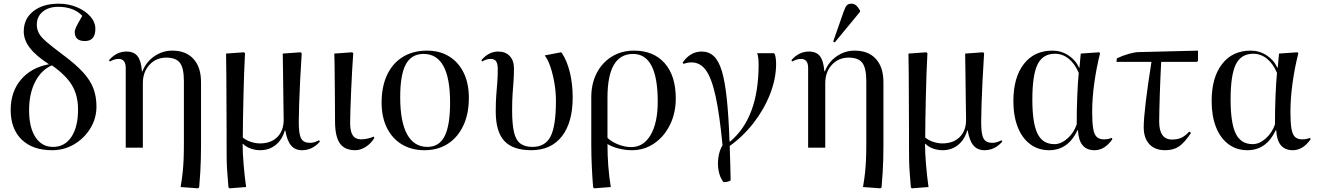

<svg xmlns="http://www.w3.org/2000/svg" viewBox="-20 -802 7160 1043"><path d="M263 14Q157 14 97.5 -44Q38 -102 38 -205Q38 -303 93.5 -369Q149 -435 246 -453Q176 -498 142.5 -541.5Q109 -585 109 -631Q109 -700 161 -741Q213 -782 299 -782Q352 -782 397.5 -763Q443 -744 470.5 -713Q498 -682 498 -645Q498 -579 441 -579Q386 -579 386 -628Q386 -639 394 -656Q402 -673 427 -716Q380 -765 296 -765Q244 -765 212 -738.5Q180 -712 180 -668Q180 -644 190.5 -623Q201 -602 231.5 -575.5Q262 -549 321 -505Q390 -454 430 -410.5Q470 -367 487 -322.5Q504 -278 504 -223Q504 -159 471 -105Q438 -51 383.5 -18.5Q329 14 263 14ZM268 -4Q332 -4 368 -58.5Q404 -113 404 -207Q404 -283 371.5 -338Q339 -393 262 -447Q204 -422 171 -357.5Q138 -293 138 -203Q138 -110 172.5 -57Q207 -4 268 -4Z M1055 221 961 214Q969 168 972.5 133.5Q976 99 977.5 62Q979 25 979 -26V-361Q979 -432 957.5 -460.5Q936 -489 883 -489Q828 -489 792 -450Q756 -411 756 -350V0H663V-433Q663 -482 624 -482Q603 -482 577 -468L572 -475Q613 -522 667 -522Q708 -522 727.5 -496.5Q747 -471 751 -415H754Q774 -466 818.5 -496.5Q863 -527 916 -527Q990 -527 1031 -482Q1072 -437 1072 -356V-7Q1072 30 1071 63.5Q1070 97 1068 133.5Q1066 170 1062 216Z M1227 221 1221 216Q1217 165 1214.5 132Q1212 99 1211.5 68Q1211 37 1211 -7Q1211 -36 1211 -83Q1211 -130 1210.5 -185.5Q1210 -241 1210 -296.5Q1210 -352 1209.5 -399Q1209 -446 1208.5 -476.5Q1208 -507 1208 -511L1305 -518L1311 -513Q1308 -462 1306 -401Q1304 -340 1302.5 -276.5Q1301 -213 1300 -155.5Q1299 -98 1299 -55Q1315 -41 1341 -32Q1367 -23 1392 -23Q1452 -23 1486.5 -57.5Q1521 -92 1521 -151Q1521 -159 1520.5 -186.5Q1520 -214 1519.5 -252Q1519 -290 1518.5 -331.5Q1518 -373 1517.5 -411Q1517 -449 1516.5 -476Q1516 -503 1516 -511L1613 -518L1619 -513Q1614 -438 1610.5 -366Q1607 -294 1605 -235Q1603 -176 1603 -138Q1603 -73 1616 -49.5Q1629 -26 1664 -26Q1687 -26 1713 -40L1718 -33Q1677 14 1621 14Q1583 14 1561 -12Q1539 -38 1530 -93H1527Q1513 -43 1477.5 -14.5Q1442 14 1393 14Q1366 14 1340.5 4.5Q1315 -5 1300 -21H1298Q1298 28 1303.5 93Q1309 158 1317 214Z M1910 14Q1852 14 1826 -23.5Q1800 -61 1800 -143Q1800 -188 1799.5 -244Q1799 -300 1798.5 -355Q1798 -410 1797.5 -452Q1797 -494 1796 -511L1893 -518L1899 -513Q1896 -474 1893 -420Q1890 -366 1887.5 -309.5Q1885 -253 1883.5 -205.5Q1882 -158 1882 -134Q1882 -88 1896.5 -66.5Q1911 -45 1942 -45Q1959 -45 1978.5 -49.5Q1998 -54 2009 -60L2014 -53Q1995 -22 1966.5 -4Q1938 14 1910 14Z M2286 14Q2215 14 2162.5 -18Q2110 -50 2081.5 -108Q2053 -166 2053 -245Q2053 -332 2083 -395.5Q2113 -459 2168.5 -493Q2224 -527 2300 -527Q2369 -527 2420 -495.5Q2471 -464 2499 -406.5Q2527 -349 2527 -270Q2527 -184 2497 -120Q2467 -56 2413 -21Q2359 14 2286 14ZM2302 -4Q2366 -4 2395.5 -62.5Q2425 -121 2425 -245Q2425 -509 2281 -509Q2215 -509 2184.5 -452.5Q2154 -396 2154 -274Q2154 -141 2191.5 -72.5Q2229 -4 2302 -4Z M2866 14Q2766 14 2719.5 -36.5Q2673 -87 2673 -196Q2673 -250 2676 -287Q2679 -324 2681.5 -356Q2684 -388 2684 -427Q2684 -456 2675 -469Q2666 -482 2645 -482Q2622 -482 2600 -468L2595 -475Q2635 -522 2686 -522Q2726 -522 2749 -497.5Q2772 -473 2772 -431Q2772 -390 2769.5 -358.5Q2767 -327 2764.5 -291.5Q2762 -256 2762 -203Q2762 -128 2772 -84.5Q2782 -41 2806.5 -22.5Q2831 -4 2872 -4Q2942 -4 2971 -61Q3000 -118 3000 -254Q3000 -301 2992 -349Q2984 -397 2970.5 -437.5Q2957 -478 2939 -501L3028 -518L3033 -513Q3061 -470 3076 -407.5Q3091 -345 3091 -273Q3091 -136 3032 -61Q2973 14 2866 14Z M3209 221 3202 216Q3198 168 3195 106Q3192 44 3192 -17V-273Q3192 -348 3221.5 -405Q3251 -462 3303.5 -494.5Q3356 -527 3424 -527Q3531 -527 3591 -458.5Q3651 -390 3651 -267Q3651 -188 3619.5 -124Q3588 -60 3534 -23Q3480 14 3413 14Q3376 14 3339.5 4.5Q3303 -5 3281 -19H3280Q3280 104 3298 214ZM3409 -3Q3476 -3 3514.5 -69Q3553 -135 3553 -250Q3553 -509 3419 -509Q3280 -509 3280 -272V-53Q3303 -31 3339 -17Q3375 -3 3409 -3Z M3910 187Q3891 163 3884 127Q3877 91 3882.5 53Q3888 15 3905 -13Q3889 -180 3867.5 -278.5Q3846 -377 3815 -420Q3784 -463 3737 -463Q3715 -463 3693 -455L3688 -462Q3730 -522 3792 -522Q3830 -522 3857 -497.5Q3884 -473 3901 -417Q3918 -361 3928 -267Q3938 -173 3943 -33H3946Q4101 -162 4101 -451Q4101 -494 4093 -513H4184L4189 -508Q4196 -487 4196 -454Q4196 -376 4164 -293Q4132 -210 4075 -136Q4018 -62 3944 -9Q3946 55 3947.5 106.5Q3949 158 3949 178Q3934 188 3910 187Z M4762 221 4668 214Q4676 168 4679.5 133.5Q4683 99 4684.5 62Q4686 25 4686 -26V-361Q4686 -432 4664.5 -460.5Q4643 -489 4590 -489Q4535 -489 4499 -450Q4463 -411 4463 -350V0H4370V-433Q4370 -482 4331 -482Q4310 -482 4284 -468L4279 -475Q4320 -522 4374 -522Q4415 -522 4434.5 -496.5Q4454 -471 4458 -415H4461Q4481 -466 4525.5 -496.5Q4570 -527 4623 -527Q4697 -527 4738 -482Q4779 -437 4779 -356V-7Q4779 30 4778 63.5Q4777 97 4775 133.5Q4773 170 4769 216ZM4515 -572 4506 -576 4563 -739Q4572 -765 4580.5 -773.5Q4589 -782 4605 -782Q4619 -782 4629.5 -773.5Q4640 -765 4652 -745V-738Z M4934 221 4928 216Q4924 165 4921.5 132Q4919 99 4918.5 68Q4918 37 4918 -7Q4918 -36 4918 -83Q4918 -130 4917.5 -185.5Q4917 -241 4917 -296.5Q4917 -352 4916.5 -399Q4916 -446 4915.5 -476.5Q4915 -507 4915 -511L5012 -518L5018 -513Q5015 -462 5013 -401Q5011 -340 5009.5 -276.5Q5008 -213 5007 -155.5Q5006 -98 5006 -55Q5022 -41 5048 -32Q5074 -23 5099 -23Q5159 -23 5193.5 -57.5Q5228 -92 5228 -151Q5228 -159 5227.5 -186.5Q5227 -214 5226.5 -252Q5226 -290 5225.5 -331.5Q5225 -373 5224.5 -411Q5224 -449 5223.5 -476Q5223 -503 5223 -511L5320 -518L5326 -513Q5321 -438 5317.5 -366Q5314 -294 5312 -235Q5310 -176 5310 -138Q5310 -73 5323 -49.5Q5336 -26 5371 -26Q5394 -26 5420 -40L5425 -33Q5384 14 5328 14Q5290 14 5268 -12Q5246 -38 5237 -93H5234Q5220 -43 5184.5 -14.5Q5149 14 5100 14Q5073 14 5047.5 4.5Q5022 -5 5007 -21H5005Q5005 28 5010.5 93Q5016 158 5024 214Z M5679 14Q5620 14 5576 -19Q5532 -52 5508.5 -112Q5485 -172 5485 -253Q5485 -381 5541.5 -454Q5598 -527 5697 -527Q5744 -527 5783.5 -501.5Q5823 -476 5842 -434H5844L5851 -511L5951 -518L5956 -513Q5936 -434 5924.5 -351Q5913 -268 5913 -194Q5913 -136 5918.5 -103.5Q5924 -71 5938 -58Q5952 -45 5977 -45Q6000 -45 6019 -53L6023 -46Q5981 14 5926 14Q5841 14 5836 -94H5833Q5782 14 5679 14ZM5708 -19Q5744 -19 5778.5 -49.5Q5813 -80 5829 -126Q5829 -208 5832 -281Q5835 -354 5840 -406Q5819 -456 5785.5 -483Q5752 -510 5711 -510Q5645 -510 5616.5 -452.5Q5588 -395 5588 -261Q5588 -133 5616 -76Q5644 -19 5708 -19Z M6309 14Q6254 14 6223.5 -19Q6193 -52 6193 -111Q6193 -156 6204 -247.5Q6215 -339 6235 -466H6045L6047 -485Q6078 -500 6112 -509.5Q6146 -519 6166 -519L6488 -527V-471L6481 -466H6288Q6286 -432 6284 -386.5Q6282 -341 6280.5 -293.5Q6279 -246 6278 -206Q6277 -166 6277 -142Q6277 -44 6347 -44Q6376 -44 6397 -53.5Q6418 -63 6440 -87L6450 -80Q6414 -26 6384 -6Q6354 14 6309 14Z M6756 14Q6697 14 6653 -19Q6609 -52 6585.5 -112Q6562 -172 6562 -253Q6562 -381 6618.5 -454Q6675 -527 6774 -527Q6821 -527 6860.5 -501.5Q6900 -476 6919 -434H6921L6928 -511L7028 -518L7033 -513Q7013 -434 7001.5 -351Q6990 -268 6990 -194Q6990 -136 6995.5 -103.5Q7001 -71 7015 -58Q7029 -45 7054 -45Q7077 -45 7096 -53L7100 -46Q7058 14 7003 14Q6918 14 6913 -94H6910Q6859 14 6756 14ZM6785 -19Q6821 -19 6855.5 -49.5Q6890 -80 6906 -126Q6906 -208 6909 -281Q6912 -354 6917 -406Q6896 -456 6862.5 -483Q6829 -510 6788 -510Q6722 -510 6693.5 -452.5Q6665 -395 6665 -261Q6665 -133 6693 -76Q6721 -19 6785 -19Z"/></svg>

Font: Literata 72pt
Style: Regular
Weight: 400
Designer: Latin by Veronika Burian and Jose Scaglione. Greek by Irene Vlachou. Cyrillic by Vera Evstafieva.
Foundry: TypeTogether
Version: Version 3.002